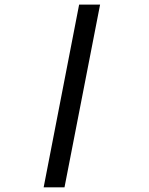

<svg xmlns="http://www.w3.org/2000/svg" viewBox="-20 -619 640 827"><path d="M320.8 -599.1H411.1L257.8 188H168Z"/></svg>

Font: Cousine
Style: Italic
Weight: 400
Italic angle: -12°
Monospace: yes
Designer: Steve Matteson
Foundry: Monotype Imaging Inc.
Version: Version 1.21